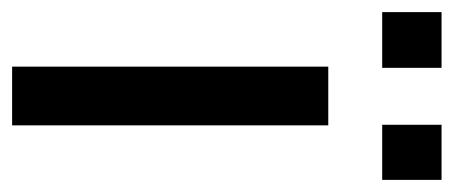

<svg xmlns="http://www.w3.org/2000/svg" viewBox="-248 -513 749 317"><g transform="rotate(90 126.5 -354.5)"><path d="M78 0V-522H175V0ZM-12 -611V-709H80V-611ZM174 -611V-709H265V-611Z"/></g></svg>

Font: Oxanium ExtraLight Medium
Style: Regular
Weight: 500
Version: Version 2.000